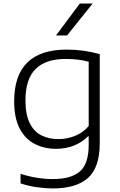

<svg xmlns="http://www.w3.org/2000/svg" viewBox="-20 -828 672 1078"><path d="M276 230Q235.5 230 186.5 223Q137.5 216 95.5 201.5V148Q144.5 163.5 189 170.5Q233.5 177.5 274.5 177.5Q380 177.5 429 134.2Q478 91 478 -14.5V-62.5H474Q442 -30 396.5 -11.2Q351 7.5 294 7.5Q228.5 7.5 175.2 -19.8Q122 -47 90.8 -105.8Q59.5 -164.5 59.5 -259.5Q59.5 -549.5 355 -549.5Q451 -549.5 540 -524V-23.5Q540 112 474.2 171Q408.5 230 276 230ZM308 -47Q354 -47 399.2 -64.2Q444.5 -81.5 478 -120.5V-481.5Q453 -488.5 420.2 -492.8Q387.5 -497 348.5 -497Q237 -497 180 -440.8Q123 -384.5 123 -265.5Q123 -184.5 147 -136.5Q171 -88.5 212.8 -67.8Q254.5 -47 308 -47ZM294.5 -629 428 -808H500L356.5 -629Z"/></svg>

Font: Encode Sans Exp Lt
Style: Regular
Weight: 300
Width: 7
Designer: Multiple Designers
Foundry: Impallari Type
Version: Version 3.002; ttfautohint (v1.8.3) -l 8 -r 50 -G 200 -x 14 